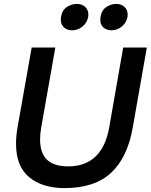

<svg xmlns="http://www.w3.org/2000/svg" viewBox="-20 -947 771 982"><path d="M62 -212Q62 -96 129.5 -40.5Q197 15 310 15Q464 15 548 -63Q632 -141 659 -295L731 -704H610L538 -292Q520 -194 467 -145Q414 -96 330 -96Q256 -96 220.5 -130Q185 -164 185 -233Q185 -262 191 -296L263 -704H142L69 -292Q62 -251 62 -212ZM292 -860Q291 -855 291 -847Q291 -822 307 -807Q323 -792 349 -792Q378 -792 401.5 -811Q425 -830 431 -860Q432 -864 432 -872Q432 -897 415.5 -912Q399 -927 373 -927Q347 -927 322.5 -911.5Q298 -896 292 -860ZM494 -860Q493 -855 493 -845Q493 -821 509 -806.5Q525 -792 551 -792Q579 -792 602.5 -811Q626 -830 632 -860Q633 -864 633 -872Q633 -897 616.5 -912Q600 -927 574 -927Q549 -927 524.5 -911.5Q500 -896 494 -860Z"/></svg>

Font: Geom Medium
Style: Italic
Weight: 500
Italic angle: -10°
Version: Version 1.102